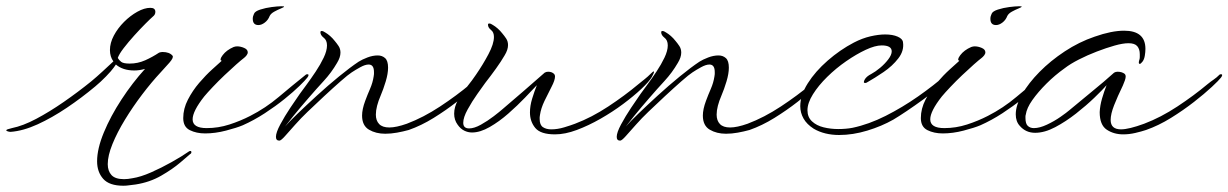

<svg xmlns="http://www.w3.org/2000/svg" viewBox="-96 -418 3922 613"><path d="M298 175Q253 175 233.5 153Q214 131 214 97Q214 57 235.5 5Q257 -47 292 -100.5Q327 -154 367 -198Q349 -193 333 -193Q296 -193 274 -212L267 -202Q260 -192 242.5 -174Q225 -156 208 -142Q165 -106 117.5 -74Q70 -42 24 -21Q-22 0 -62 3Q-66 3 -71 1.5Q-76 0 -76 -2Q-76 -5 -58 -9Q-23 -16 19.5 -38.5Q62 -61 107.5 -92.5Q153 -124 195 -158Q212 -172 231.5 -190Q251 -208 266 -222Q255 -237 255 -258Q255 -281 267.5 -304.5Q280 -328 300 -348Q320 -368 342.5 -380.5Q365 -393 384 -393Q400 -393 400 -380Q400 -371 392 -365Q385 -359 368.5 -342.5Q352 -326 333 -305Q314 -284 299 -264.5Q284 -245 280 -233Q284 -226 291 -220.5Q298 -215 318 -215Q344 -215 367.5 -225.5Q391 -236 412 -250Q418 -252 423 -252Q445 -252 455 -240Q459 -234 445 -218Q431 -202 417 -187Q388 -156 358 -116.5Q328 -77 303 -36Q278 5 263 42Q248 79 248 106Q248 128 260 141Q272 154 300 154Q312 154 327 151Q353 147 386 132.5Q419 118 452 99.5Q485 81 508 65Q510 64 512 64Q515 64 515 68Q515 72 511 74Q504 80 479.5 101Q455 122 418.5 143Q382 164 337 171Q327 172 317 173.5Q307 175 298 175Z M729 -338Q711 -338 711 -358Q711 -366 715 -374Q718 -382 735 -387.5Q752 -393 771.5 -395.5Q791 -398 802 -398Q811 -398 811 -397Q811 -395 801 -391Q791 -387 780 -381Q769 -375 765 -367Q760 -354 749.5 -346Q739 -338 729 -338ZM559 8Q531 8 510 -2.5Q489 -13 489 -41Q489 -71 504 -100Q519 -129 540 -153.5Q561 -178 581.5 -196.5Q602 -215 612 -224Q603 -226 615 -242Q627 -258 650 -268Q656 -270 661 -270Q672 -270 683.5 -265Q695 -260 695 -251Q695 -246 691 -241Q687 -236 683 -233Q675 -227 658 -212Q641 -197 621 -178Q601 -159 583.5 -140.5Q566 -122 556 -110Q519 -63 519 -37Q519 -9 564 -9Q601 -9 636.5 -20.5Q672 -32 703 -48Q752 -73 794 -108.5Q836 -144 881 -180Q883 -181 886 -181Q889 -181 889 -178Q889 -175 885 -170Q879 -162 860 -143.5Q841 -125 812.5 -102Q784 -79 749.5 -56.5Q715 -34 679 -18Q660 -10 625.5 -1Q591 8 559 8Z M796 31Q785 31 785 19Q785 5 799 -21Q813 -47 831 -74Q849 -101 861 -118Q869 -129 883 -148Q897 -167 912 -189.5Q927 -212 937.5 -234Q948 -256 948 -273Q948 -290 937 -298Q927 -306 927 -315Q927 -319 931 -319Q936 -319 943 -314Q950 -310 958 -303Q966 -296 973 -287Q979 -280 985 -271Q991 -262 991 -250Q991 -235 980 -217Q962 -186 938 -160Q914 -134 889 -105Q862 -74 840.5 -47.5Q819 -21 814 -14Q826 -28 853.5 -54.5Q881 -81 916 -113Q951 -145 986.5 -174Q1022 -203 1049 -221Q1060 -228 1077 -234.5Q1094 -241 1110 -241Q1124 -241 1133.5 -232.5Q1143 -224 1143 -202Q1143 -183 1135.5 -158Q1128 -133 1119 -112Q1112 -96 1108 -80.5Q1104 -65 1104 -52Q1104 -33 1114.5 -22Q1125 -11 1147 -11Q1169 -11 1203 -23Q1256 -43 1309 -78Q1362 -113 1405 -149Q1416 -158 1425 -164Q1434 -170 1444 -180Q1446 -181 1448 -181Q1451 -181 1451 -178Q1451 -175 1448 -170Q1442 -162 1419 -140.5Q1396 -119 1362 -92.5Q1328 -66 1288.5 -41.5Q1249 -17 1209 -3Q1191 2 1171.5 5.5Q1152 9 1134 9Q1104 9 1082 -4Q1060 -17 1060 -49Q1060 -69 1070 -96Q1077 -115 1085.5 -134.5Q1094 -154 1097 -174Q1098 -178 1098 -181.5Q1098 -185 1098 -188Q1098 -212 1081 -212Q1070 -212 1054.5 -203.5Q1039 -195 1027 -187Q1016 -180 991.5 -158.5Q967 -137 939 -111Q911 -85 886 -61Q865 -41 846 -19.5Q827 2 814 16.5Q801 31 796 31Z M1676 11Q1630 11 1613 -9.5Q1596 -30 1596 -59Q1596 -80 1603 -103Q1610 -126 1618 -146Q1604 -131 1580 -106Q1556 -81 1527 -55.5Q1498 -30 1467.5 -12.5Q1437 5 1411 5Q1398 5 1386 -1Q1374 -7 1365 -20Q1354 -35 1354 -55Q1354 -77 1366.5 -99Q1379 -121 1395.5 -141.5Q1412 -162 1424 -180Q1446 -212 1463.5 -245Q1481 -278 1481 -300Q1481 -315 1472 -322Q1462 -330 1462 -339Q1462 -343 1466 -343Q1471 -343 1478 -338Q1485 -334 1493 -327Q1501 -320 1508 -311Q1514 -304 1520 -295Q1526 -286 1526 -274Q1526 -259 1515 -241Q1504 -222 1487.5 -199Q1471 -176 1453 -153Q1445 -142 1428 -118Q1411 -94 1397 -68.5Q1383 -43 1383 -26Q1383 -8 1402 -8Q1418 -8 1439.5 -20Q1461 -32 1480.5 -47Q1500 -62 1509 -70Q1541 -97 1576 -127.5Q1611 -158 1643 -186Q1648 -189 1654 -189Q1666 -189 1673 -182Q1676 -179 1676 -174Q1676 -162 1665 -141Q1654 -120 1642.5 -96Q1631 -72 1628 -51Q1627 -47 1627 -44Q1627 -41 1627 -38Q1627 -19 1637.5 -12Q1648 -5 1664 -5Q1684 -5 1705.5 -11.5Q1727 -18 1740 -23Q1793 -43 1846 -78Q1899 -113 1942 -149Q1953 -158 1962.5 -165.5Q1972 -173 1982 -183Q1989 -190 1991 -190Q1992 -190 1992 -188Q1992 -186 1989.5 -181Q1987 -176 1985 -172Q1976 -157 1951.5 -134Q1927 -111 1893.5 -86Q1860 -61 1821.5 -39Q1783 -17 1745.5 -3Q1708 11 1676 11Z M1884 31Q1873 31 1873 19Q1873 5 1887 -21Q1901 -47 1919 -74Q1937 -101 1949 -118Q1957 -129 1971 -148Q1985 -167 2000 -189.5Q2015 -212 2025.5 -234Q2036 -256 2036 -273Q2036 -290 2025 -298Q2015 -306 2015 -315Q2015 -319 2019 -319Q2024 -319 2031 -314Q2038 -310 2046 -303Q2054 -296 2061 -287Q2067 -280 2073 -271Q2079 -262 2079 -250Q2079 -235 2068 -217Q2050 -186 2026 -160Q2002 -134 1977 -105Q1950 -74 1928.5 -47.5Q1907 -21 1902 -14Q1914 -28 1941.5 -54.5Q1969 -81 2004 -113Q2039 -145 2074.5 -174Q2110 -203 2137 -221Q2148 -228 2165 -234.5Q2182 -241 2198 -241Q2212 -241 2221.5 -232.5Q2231 -224 2231 -202Q2231 -183 2223.5 -158Q2216 -133 2207 -112Q2200 -96 2196 -80.5Q2192 -65 2192 -52Q2192 -33 2202.5 -22Q2213 -11 2235 -11Q2257 -11 2291 -23Q2344 -43 2397 -78Q2450 -113 2493 -149Q2504 -158 2513 -164Q2522 -170 2532 -180Q2534 -181 2536 -181Q2539 -181 2539 -178Q2539 -175 2536 -170Q2530 -162 2507 -140.5Q2484 -119 2450 -92.5Q2416 -66 2376.5 -41.5Q2337 -17 2297 -3Q2279 2 2259.5 5.5Q2240 9 2222 9Q2192 9 2170 -4Q2148 -17 2148 -49Q2148 -69 2158 -96Q2165 -115 2173.5 -134.5Q2182 -154 2185 -174Q2186 -178 2186 -181.5Q2186 -185 2186 -188Q2186 -212 2169 -212Q2158 -212 2142.5 -203.5Q2127 -195 2115 -187Q2104 -180 2079.5 -158.5Q2055 -137 2027 -111Q1999 -85 1974 -61Q1953 -41 1934 -19.5Q1915 2 1902 16.5Q1889 31 1884 31Z M2583 13Q2560 13 2539.5 8Q2519 3 2502 -7Q2480 -21 2469.5 -39.5Q2459 -58 2459 -79Q2459 -114 2483 -152Q2507 -190 2546.5 -224.5Q2586 -259 2630 -282Q2657 -296 2683 -302Q2709 -308 2730 -308Q2754 -308 2770 -301Q2786 -294 2787 -283Q2791 -256 2772 -231.5Q2753 -207 2725 -188Q2697 -169 2674 -156Q2670 -153 2666 -153Q2659 -153 2664.5 -163.5Q2670 -174 2686 -182Q2699 -189 2714 -201.5Q2729 -214 2740 -228.5Q2751 -243 2751 -254Q2751 -273 2719 -273Q2698 -273 2668 -259Q2638 -245 2605.5 -222.5Q2573 -200 2545 -172.5Q2517 -145 2499.5 -117Q2482 -89 2482 -66Q2482 -44 2496.5 -30.5Q2511 -17 2533.5 -11.5Q2556 -6 2580 -6Q2592 -6 2604 -7Q2616 -8 2626 -10Q2678 -21 2731.5 -48Q2785 -75 2835 -110Q2885 -145 2925 -180Q2927 -181 2930 -181Q2934 -181 2934 -179Q2934 -176 2930 -171Q2923 -159 2901.5 -140Q2880 -121 2852.5 -101Q2825 -81 2799 -63.5Q2773 -46 2756 -36Q2719 -15 2673 -1Q2627 13 2583 13Z M3084 -338Q3066 -338 3066 -358Q3066 -366 3070 -374Q3073 -382 3090 -387.5Q3107 -393 3126.5 -395.5Q3146 -398 3157 -398Q3166 -398 3166 -397Q3166 -395 3156 -391Q3146 -387 3135 -381Q3124 -375 3120 -367Q3115 -354 3104.5 -346Q3094 -338 3084 -338ZM2914 8Q2886 8 2865 -2.5Q2844 -13 2844 -41Q2844 -71 2859 -100Q2874 -129 2895 -153.5Q2916 -178 2936.5 -196.5Q2957 -215 2967 -224Q2958 -226 2970 -242Q2982 -258 3005 -268Q3011 -270 3016 -270Q3027 -270 3038.5 -265Q3050 -260 3050 -251Q3050 -246 3046 -241Q3042 -236 3038 -233Q3030 -227 3013 -212Q2996 -197 2976 -178Q2956 -159 2938.5 -140.5Q2921 -122 2911 -110Q2874 -63 2874 -37Q2874 -9 2919 -9Q2956 -9 2991.5 -20.5Q3027 -32 3058 -48Q3107 -73 3149 -108.5Q3191 -144 3236 -180Q3238 -181 3241 -181Q3244 -181 3244 -178Q3244 -175 3240 -170Q3234 -162 3215 -143.5Q3196 -125 3167.5 -102Q3139 -79 3104.5 -56.5Q3070 -34 3034 -18Q3015 -10 2980.5 -1Q2946 8 2914 8Z M3490 11Q3460 11 3437.5 -4Q3415 -19 3415 -60Q3416 -81 3422.5 -103.5Q3429 -126 3437 -146Q3424 -131 3398 -106Q3372 -81 3339.5 -55.5Q3307 -30 3273 -12Q3239 6 3209 6Q3179 6 3160 -16Q3147 -30 3147 -53Q3147 -82 3167.5 -117.5Q3188 -153 3223 -188.5Q3258 -224 3303.5 -254Q3349 -284 3399 -301Q3453 -320 3493 -320Q3561 -320 3561 -262Q3561 -257 3560.5 -251.5Q3560 -246 3559 -240Q3557 -228 3551.5 -221Q3546 -214 3543 -214Q3538 -214 3541 -225Q3543 -230 3543 -235.5Q3543 -241 3543 -245Q3543 -261 3535 -270.5Q3527 -280 3507 -280Q3489 -280 3462.5 -272.5Q3436 -265 3406 -253.5Q3376 -242 3348.5 -228Q3321 -214 3303 -200Q3272 -178 3245 -151Q3218 -124 3200 -98.5Q3182 -73 3179 -52Q3178 -49 3178 -46Q3178 -43 3178 -41Q3178 -23 3185.5 -16Q3193 -9 3205 -9Q3223 -9 3246.5 -20Q3270 -31 3290 -45Q3310 -59 3318 -66Q3350 -93 3390 -125.5Q3430 -158 3461 -186Q3466 -189 3472 -189Q3486 -189 3495 -182Q3498 -179 3498 -174Q3498 -169 3495.5 -161.5Q3493 -154 3489 -145Q3472 -110 3461 -82Q3450 -54 3450 -35Q3450 -5 3483 -5Q3508 -5 3557 -23Q3610 -43 3663 -78Q3716 -113 3759 -149Q3770 -158 3779 -164Q3788 -170 3798 -180Q3800 -181 3803 -181Q3806 -181 3806 -178Q3806 -175 3802 -170Q3796 -162 3773 -140.5Q3750 -119 3716 -92.5Q3682 -66 3642.5 -41.5Q3603 -17 3563 -3Q3548 2 3528.5 6.5Q3509 11 3490 11Z"/></svg>

Font: WindSong
Style: Regular
Weight: 400
Designer: Robert E. Leuschke
Foundry: Robert E. Leuschke
Version: Version 1.010; ttfautohint (v1.8.3)